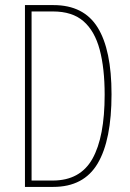

<svg xmlns="http://www.w3.org/2000/svg" viewBox="-20 -734 512 754"><path d="M418 -364Q418 -184 363.5 -92Q309 0 189 0H78V-714H190Q309 -714 363.5 -626Q418 -538 418 -364ZM391 -362Q391 -466 371.5 -539Q352 -612 308 -650.5Q264 -689 188 -689H104V-25H187Q295 -25 343 -110.5Q391 -196 391 -362Z"/></svg>

Font: Noto Sans ExtraCondensed Thin
Style: Regular
Weight: 100
Width: 2
Designer: Monotype Design Team
Foundry: Monotype Imaging Inc.
Version: Version 2.013; ttfautohint (v1.8.4.7-5d5b)